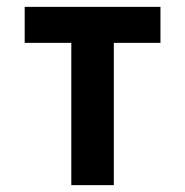

<svg xmlns="http://www.w3.org/2000/svg" viewBox="-20 -540 540 560"><path d="M188 0V-415H52V-520H448V-415H312V0Z"/></svg>

Font: Iosevka Extrabold
Style: Regular
Weight: 800
Monospace: yes
Designer: Belleve Invis
Foundry: Belleve Invis
Version: Version 32.5.0; ttfautohint (v1.8.4)